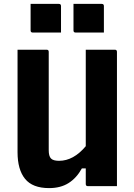

<svg xmlns="http://www.w3.org/2000/svg" viewBox="-20 -955 690 985"><path d="M232 10Q147 10 108.5 -37.5Q70 -85 70 -174V-700H219Q230 -700 230 -689V-184Q230 -154 241.5 -142Q253 -130 283 -130Q357 -130 420 -205V-700H569Q580 -700 580 -689V0H431Q420 0 420 -11V-91H400Q373 -42 332 -16Q291 10 232 10ZM137 -935H282Q293 -935 293 -924V-788H148Q137 -788 137 -799ZM357 -935H502Q513 -935 513 -924V-788H368Q357 -788 357 -799Z"/></svg>

Font: Recursive Sn Lnr St XBd
Style: Regular
Weight: 800
Version: Version 1.079;hotconv 1.0.112;makeotfexe 2.5.65598; ttfautoh